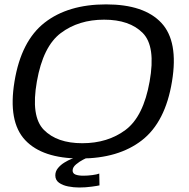

<svg xmlns="http://www.w3.org/2000/svg" viewBox="-20 -700 839 854"><path d="M337.5 5Q168.5 5 91.8 -77Q15 -159 44.5 -337.5Q74 -517.5 178.2 -599Q282.5 -680.5 451.8 -680.5Q621 -680.5 697.8 -598.2Q774.5 -516 745 -337.5Q715.5 -157 611.2 -76Q507 5 337.5 5ZM346 -63Q459.5 -63 538.8 -122.5Q618 -182 645.5 -337.5Q673.5 -494 615 -553.2Q556.5 -612.5 443 -612.5Q330 -612.5 250.8 -553.2Q171.5 -494 144 -337.5Q116.5 -182 175 -122.5Q233.5 -63 346 -63ZM332 134Q307.5 134 283.2 129.2Q259 124.5 242.5 112.8Q226 101 226 80Q226 62 238 47.5Q250 33 266.8 22.8Q283.5 12.5 298.2 6.8Q313 1 318 0H370.5Q366.5 1.5 350 10Q333.5 18.5 318.2 31.2Q303 44 303 58.5Q303 71.5 316 76.5Q329 81.5 351 81.5Q369.5 81.5 390.5 78.8Q411.5 76 421.5 72L422.5 124.5Q415 126.5 387.8 130.2Q360.5 134 332 134Z"/></svg>

Font: Anybody ExtraExpanded Regular
Style: Italic
Weight: 400
Width: 8
Italic angle: -10°
Designer: Tyler Finck
Foundry: Etcetera Type Company
Version: Version 1.010; ttfautohint (v1.8.3) -l 8 -r 50 -G 200 -x 14 